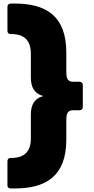

<svg xmlns="http://www.w3.org/2000/svg" viewBox="-20 -855 532 1083"><path d="M40 208H63C236 208 354 141 354 -67V-174C354 -223 366 -233 394 -233H429C439 -233 447 -240 447 -251V-376C447 -386 439 -394 429 -394H394C366 -394 354 -404 354 -453V-559C354 -768 236 -835 63 -835H40C29 -835 22 -827 22 -817V-680C22 -670 29 -663 40 -663H43C119 -663 154 -625 154 -552V-419C154 -362 174 -327 224 -313C174 -300 154 -264 154 -208V-73C154 -2 119 36 43 36H40C29 36 22 43 22 54V191C22 202 29 208 40 208Z"/></svg>

Font: LINE Seed JP_OTF ExtraBold
Style: Regular
Weight: 800
Designer: LY Corporation & Fontrix & Fontworks
Version: Version 1.013